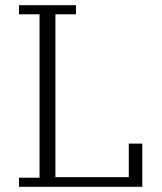

<svg xmlns="http://www.w3.org/2000/svg" viewBox="-20 -718 621 738"><path d="M53 -35H132V-663H53V-698H272V-663H193V-37H475V-166H527V0H53Z"/></svg>

Font: IBM Plex Serif Light
Style: Regular
Weight: 300
Designer: Mike Abbink, Paul van der Laan, Pieter van Rosmalen
Foundry: Bold Monday
Version: Version 3.001